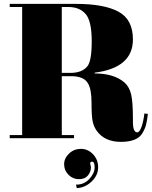

<svg xmlns="http://www.w3.org/2000/svg" viewBox="-20 -720 781 988"><path d="M444 121 448 141Q448 164 432.5 183Q417 202 386 202Q355 202 332.5 179.5Q310 157 310 125.5Q310 94 335.5 70Q361 46 396.5 46Q432 46 458.5 73.5Q485 101 485 141.5Q485 182 451.5 214Q418 246 375 248L371 230H374Q413 230 440 200.5Q467 171 467 141.5Q467 112 454 112Q444 112 444 121ZM467 -342Q566 -342 620 -296Q646 -273 655 -233.5Q664 -194 664 -109V-93Q664 -39 686 -39Q698 -39 708 -66.5Q718 -94 723 -136L741 -134Q737 -98 731 -76Q725 -54 711 -32Q684 10 602 10Q520 10 479 -45Q463 -67 457 -94.5Q451 -122 451 -192Q451 -262 432 -292Q411 -328 346 -328H298V-25H361V-9H30V-25H94V-684H30V-700H372Q515 -700 589.5 -660Q664 -620 664 -517Q664 -371 467 -346ZM298 -684V-345H344Q401 -345 429 -378Q452 -405 452 -508Q452 -611 421 -647.5Q390 -684 331 -684Z"/></svg>

Font: Elsie Swash Caps Black
Style: Regular
Weight: 900
Designer: Alejandro Inler
Foundry: Alejandro Inler
Version: 1.003